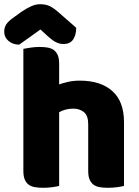

<svg xmlns="http://www.w3.org/2000/svg" viewBox="-57 -884 662 912"><path d="M532 -1Q522 2 500.5 5Q479 8 456 8Q434 8 416.5 5Q399 2 387 -7Q375 -16 368.5 -31.5Q362 -47 362 -72V-294Q362 -335 341.5 -351.5Q321 -368 291 -368Q271 -368 253 -363Q235 -358 224 -351V-1Q214 2 192.5 5Q171 8 148 8Q126 8 108.5 5Q91 2 79 -7Q67 -16 60.5 -31.5Q54 -47 54 -72V-652Q65 -654 86.5 -657.5Q108 -661 130 -661Q152 -661 169.5 -658Q187 -655 199 -646Q211 -637 217.5 -621.5Q224 -606 224 -581V-483Q237 -488 263.5 -494.5Q290 -501 322 -501Q421 -501 476.5 -451.5Q532 -402 532 -304ZM135 -744Q104 -721 80 -704.5Q56 -688 34 -672Q4 -672 -16.5 -689.5Q-37 -707 -37 -733Q-37 -753 -27.5 -768Q-18 -783 9 -802L45 -828Q70 -845 91.5 -854.5Q113 -864 133 -864Q160 -864 179 -855Q198 -846 224 -823L305 -752Q305 -718 290.5 -696.5Q276 -675 245 -675Q235 -675 226.5 -677Q218 -679 208 -684Q198 -689 186 -698.5Q174 -708 158 -723Z"/></svg>

Font: Baloo Thambi
Style: Regular
Weight: 400
Designer: Aadarsh Rajan and Ek Type
Foundry: Ek Type
Version: Version 1.100;PS 1.000;hotconv 1.0.88;makeotf.lib2.5.647800;